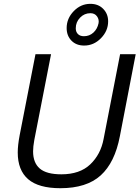

<svg xmlns="http://www.w3.org/2000/svg" viewBox="-20 -970 728 1001"><path d="M72.5 0ZM72.5 -175Q72.5 -212.5 82.5 -265L165 -687.5H246.2L158.8 -240Q152.5 -205 152.5 -181.2Q152.5 -121.2 187.5 -91.2Q222.5 -61.2 300 -61.2Q396.2 -61.2 450.6 -113.1Q505 -165 520 -245L606.2 -687.5H687.5L605 -260Q578.8 -122.5 505 -55.6Q431.2 11.2 295 11.2Q181.2 11.2 126.9 -35.6Q72.5 -82.5 72.5 -175ZM451.2 -950Q492.5 -950 518.1 -923.8Q543.8 -897.5 543.8 -858.8Q543.8 -808.8 506.2 -770.6Q468.8 -732.5 418.8 -732.5Q377.5 -732.5 352.5 -758.1Q327.5 -783.8 327.5 -823.8Q327.5 -873.8 364.4 -911.9Q401.2 -950 451.2 -950ZM451.2 -901.2Q420 -901.2 397.5 -878.1Q375 -855 375 -822.5Q375 -803.8 386.2 -792.5Q397.5 -781.2 417.5 -781.2Q446.2 -781.2 466.9 -800Q487.5 -818.8 493.8 -848.8Q497.5 -868.8 485.6 -885Q473.8 -901.2 451.2 -901.2Z"/></svg>

Font: Cambay
Style: Italic
Weight: 400
Italic angle: -11°
Designer: Pooja Saxena
Foundry: Pooja Saxena
Version: Version 1.019;PS 001.019;hotconv 1.0.70;makeotf.lib2.5.58329